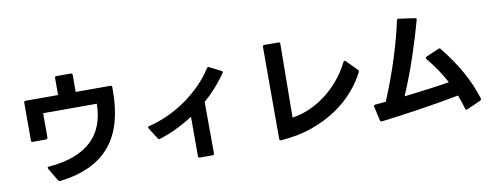

<svg xmlns="http://www.w3.org/2000/svg" viewBox="-68 -1161 4026 1568"><g transform="rotate(-10 1945.0 -377.5)"><path d="M324 42Q314 42 310 34L247 -72Q244 -77 244 -80Q244 -89 256 -89Q378 -99 467 -133Q556 -167 614 -222.5Q672 -278 700.5 -354.5Q729 -431 730 -527H285V-326Q285 -312 271 -312L162 -311Q148 -311 148 -325V-638Q148 -652 162 -652H431V-793Q431 -807 445 -807H563Q577 -807 577 -793V-652H864Q878 -652 878 -638V-606Q878 -464 846 -351Q814 -238 747 -156.5Q680 -75 575.5 -25Q471 25 327 42Z M1483 52Q1469 52 1469 38V-289Q1400 -244 1329.5 -210.5Q1259 -177 1189 -155Q1187 -154 1183 -154Q1176 -154 1171 -162L1112 -255Q1109 -260 1109 -263Q1109 -271 1119 -273Q1203 -293 1283.5 -330.5Q1364 -368 1435 -418.5Q1506 -469 1565 -529.5Q1624 -590 1666 -656Q1672 -668 1685 -662L1780 -614Q1788 -611 1788 -604Q1788 -600 1785 -595Q1744 -536 1697.5 -484.5Q1651 -433 1600 -388L1602 38Q1602 52 1588 52Z M2160 28Q2147 28 2147 15V-749Q2147 -763 2162 -763L2278 -762Q2293 -762 2291 -748L2285 -138Q2357 -148 2428 -179Q2499 -210 2563 -258.5Q2627 -307 2681 -371.5Q2735 -436 2773 -513Q2778 -521 2783 -521Q2788 -521 2793 -516L2879 -429Q2884 -424 2884 -418Q2884 -416 2882 -410Q2843 -332 2778.5 -258Q2714 -184 2624.5 -124Q2535 -64 2419.5 -23Q2304 18 2162 28Z M3696 45Q3688 45 3685 35Q3677 5 3667.5 -24Q3658 -53 3647 -81Q3479 -49 3312 -24Q3145 1 3000 19H2997Q2986 19 2983 7L2957 -109Q2956 -111 2956 -114Q2956 -124 2968 -125L3057 -133Q3094 -222 3126 -309Q3158 -396 3183.5 -477.5Q3209 -559 3229 -633.5Q3249 -708 3262 -772Q3264 -785 3278 -783L3410 -764Q3425 -762 3422 -749Q3405 -686 3382 -610.5Q3359 -535 3332.5 -456Q3306 -377 3276 -298.5Q3246 -220 3216 -150Q3321 -162 3417.5 -175Q3514 -188 3592 -201Q3530 -317 3445 -418Q3441 -423 3441 -428Q3441 -433 3449 -438L3554 -484Q3557 -486 3562 -486Q3569 -486 3573 -480Q3614 -430 3652 -375Q3690 -320 3723 -262Q3756 -204 3782 -144.5Q3808 -85 3826 -26Q3827 -24 3827 -21Q3827 -13 3818 -8L3703 43Q3699 45 3696 45Z"/></g></svg>

Font: LINE Seed JP_TTF Bold
Style: Regular
Weight: 700
Designer: LINE & Fontrix & Fontworks
Version: Version 1.009